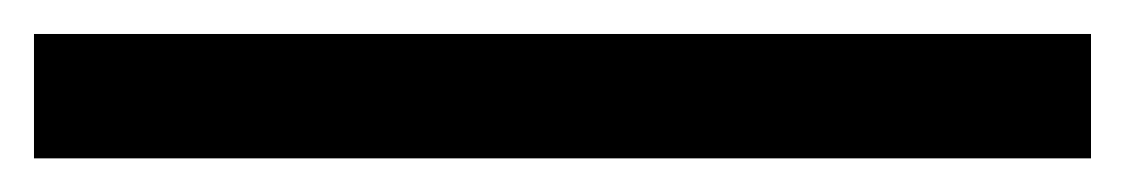

<svg xmlns="http://www.w3.org/2000/svg" viewBox="-20 63 662 113"><path d="M0 156.2V83H622.1V156.2Z"/></svg>

Font: Andika LitF DSA DSG
Style: Regular
Weight: 400
Designer: Victor Gaultney, Annie Olsen, Julie Remington, Don Collingsworth, Eric Hays, Becca Hirsbrunner
Foundry: SIL International
Version: Version 6.200 ; LitF DSA DSG; ttfautohint (v1.8.3.10-c5d8)